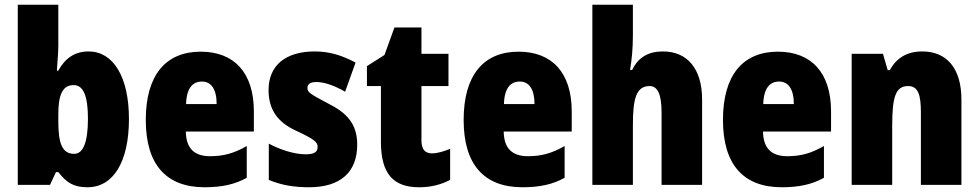

<svg xmlns="http://www.w3.org/2000/svg" viewBox="-20 -780 4129 810"><path d="M226 -588V-760H55V0H191L216 -54H226C261 -9 291 10 349 10C458 10 524 -97 524 -278C524 -457 457 -563 354 -563C296 -563 255 -535 226 -482H220C223 -526 226 -562 226 -588ZM291 -421C332 -421 351 -374 351 -280C351 -180 331 -131 293 -131C244 -131 226 -172 226 -267V-297C226 -383 245 -421 291 -421Z M827 -562C679 -562 595 -463 595 -274C595 -86 681 10 843 10C916 10 971 -2 1021 -30V-164C967 -133 923 -121 866 -121C798 -121 765 -156 764 -225H1051V-310C1051 -474 967 -562 827 -562ZM832 -436C870 -436 894 -405 894 -341H765C767 -410 794 -436 832 -436Z M1487 -170C1487 -259 1441 -305 1365 -343C1288 -384 1277 -390 1277 -409C1277 -426 1290 -434 1315 -434C1351 -434 1397 -416 1436 -393L1480 -516C1422 -547 1369 -563 1308 -563C1186 -563 1113 -505 1113 -400C1113 -318 1151 -265 1226 -230C1308 -192 1320 -180 1320 -160C1320 -138 1304 -129 1270 -129C1222 -129 1163 -148 1114 -174V-21C1169 2 1223 10 1284 10C1418 10 1487 -55 1487 -170Z M1802 -133C1773 -133 1758 -151 1758 -187V-417H1872V-553H1758V-664H1644L1602 -548L1528 -501V-417H1587V-182C1587 -46 1640 10 1748 10C1802 10 1841 -2 1879 -21V-152C1851 -141 1826 -133 1802 -133Z M2168 -562C2020 -562 1936 -463 1936 -274C1936 -86 2022 10 2184 10C2257 10 2312 -2 2362 -30V-164C2308 -133 2264 -121 2207 -121C2139 -121 2106 -156 2105 -225H2392V-310C2392 -474 2308 -562 2168 -562ZM2173 -436C2211 -436 2235 -405 2235 -341H2106C2108 -410 2135 -436 2173 -436Z M2650 -630V-760H2479V0H2650V-250C2650 -363 2663 -417 2721 -417C2755 -417 2771 -380 2771 -306V0H2942V-360C2942 -493 2877 -563 2777 -563C2716 -563 2673 -539 2647 -485H2638C2645 -525 2650 -574 2650 -630Z M3262 -562C3114 -562 3030 -463 3030 -274C3030 -86 3116 10 3278 10C3351 10 3406 -2 3456 -30V-164C3402 -133 3358 -121 3301 -121C3233 -121 3200 -156 3199 -225H3486V-310C3486 -474 3402 -562 3262 -562ZM3267 -436C3305 -436 3329 -405 3329 -341H3200C3202 -410 3229 -436 3267 -436Z M3871 -563C3807 -563 3762 -536 3734 -484H3725L3705 -553H3573V0H3744V-250C3744 -370 3758 -417 3811 -417C3854 -417 3865 -379 3865 -306V0H4036V-360C4036 -493 3973 -563 3871 -563Z"/></svg>

Font: Noto Sans Armenian Condensed Black
Style: Regular
Weight: 900
Width: 3
Designer: Monotype Design Team
Foundry: Monotype Imaging Inc.
Version: Version 2.008